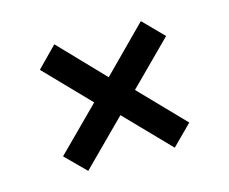

<svg xmlns="http://www.w3.org/2000/svg" viewBox="-62 -569 624 523"><g transform="rotate(-15 250.0 -307.5)"><path d="M428 -429 308 -309 428 -185 372 -129 252 -253 128 -129 72 -185 192 -305 72 -429 128 -486 248 -361 372 -486Z"/></g></svg>

Font: Fira GO
Style: Regular
Weight: 400
Designer: Carrois Corporate
Foundry: Carrois Corporate GbR
Version: Version 0.300